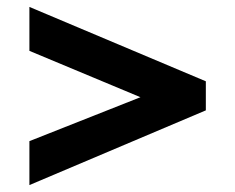

<svg xmlns="http://www.w3.org/2000/svg" viewBox="-20 -539 680 555"><path d="M386 -258 65 -392V-519L575 -304V-220L65 -4V-131Z"/></svg>

Font: Von Semi
Style: Regular
Weight: 600
Version: Version 4.000; ttfautohint (v1.8.4.7-5d5b)